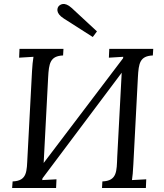

<svg xmlns="http://www.w3.org/2000/svg" viewBox="-20 -946 823 966"><path d="M446.8 -759.8 467.8 -788.1 340.8 -905.8C302.7 -940.9 280.8 -920.9 275.4 -915C268.6 -907.2 256.8 -880.9 300.8 -853ZM673.8 -557.1C677.7 -628.4 683.6 -664.1 749 -667L751 -700.2H529.8L527.8 -655.8L600.1 -660.2L599.1 -652.8L199.7 -126L222.2 -556.2C226.1 -627.4 231.9 -664.1 297.4 -667L299.3 -700.2H78.1L76.2 -655.8L148.4 -660.2C145 -640.1 142.6 -615.2 141.1 -587.9L118.2 -155.8C114.3 -85 118.2 -36.1 43.5 -33.2L41 0H262.2L264.2 -43.9L192.4 -40L193.8 -48.8L592.3 -580.1L569.8 -155.8C566.9 -85 569.8 -36.1 495.1 -33.2L493.2 0H713.9L715.8 -43.9L644 -40C647 -57.1 648.9 -83 650.9 -119.1Z"/></svg>

Font: Lora Italic
Style: Regular
Weight: 400
Italic angle: -3°
Designer: Olga Karpushina, Alexei Vanyashin
Foundry: Cyreal
Version: Version 1.011;PS 001.011;hotconv 1.0.70;makeotf.lib2.5.58329